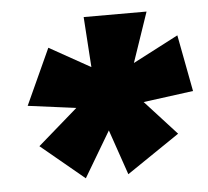

<svg xmlns="http://www.w3.org/2000/svg" viewBox="-40 -786 559 517"><g transform="rotate(-5 240.0 -527.5)"><path d="M480 -520 345 -502 430 -409 287 -312 245 -434 172 -311 55 -408 163 -502 33 -519 102 -670 213 -608 204 -744H374L328 -609L451 -673Z"/></g></svg>

Font: Fira Sans Black
Style: Italic
Weight: 900
Italic angle: -8°
Designer: Carrois Corporate & Edenspiekermann AG
Foundry: Carrois Corporate GbR & Edenspiekermann AG
Version: Version 4.203